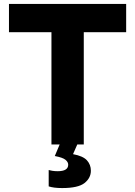

<svg xmlns="http://www.w3.org/2000/svg" viewBox="-20 -733 686 974"><path d="M241 0V-569.5H25.5V-713H620V-569.5H405V0ZM295.5 221Q252.5 221 227 212.5V129.5Q233 131.5 245.5 133.5Q258 135.5 272.5 135.5Q326 135.5 326 102.5Q326 89 312 77.5Q298 66 258 58.5L294 -27H372V0L350.5 49Q401.5 58.5 421.2 80.5Q441 102.5 441 133Q441 170 408.8 195.5Q376.5 221 295.5 221Z"/></svg>

Font: Commissioner
Style: Bold
Weight: 700
Designer: Kostas Bartsokas
Foundry: Kostas Bartsokas
Version: Version 1.000; ttfautohint (v1.8.3)